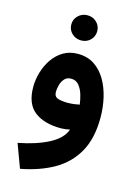

<svg xmlns="http://www.w3.org/2000/svg" viewBox="-131 -688 731 1024"><g transform="rotate(15 234.5 -176.0)"><path d="M149.9 -548.8Q149.9 -578.1 170.9 -598.1Q191.9 -618.2 221.7 -618.2Q252 -618.2 272.5 -598.1Q293 -578.1 293 -548.8Q293 -519.5 272.5 -499.5Q252 -479.5 221.7 -479.5Q191.9 -479.5 170.9 -499.5Q149.9 -519.5 149.9 -548.8ZM429.2 -108.4Q429.2 5.9 387 81.5Q344.7 157.2 267.6 201.7Q190.4 246.1 85 266.1L36.6 135.7Q136.2 116.7 203.4 81.5Q270.5 46.4 288.6 -4.9Q276.4 -2.4 263.2 -0.7Q250 1 239.3 1Q146.5 1 93.3 -40Q40 -81.1 40 -174.8Q40 -213.9 51.8 -254.6Q63.5 -295.4 86.9 -329.8Q110.4 -364.3 145 -385.3Q179.7 -406.2 225.6 -406.2Q278.3 -406.2 316.7 -380.9Q355 -355.5 379.9 -313Q404.8 -270.5 417 -217.3Q429.2 -164.1 429.2 -108.4ZM237.3 -139.6Q258.3 -139.6 275.6 -142.1Q293 -144.5 304.2 -147Q301.3 -171.9 293 -200.2Q284.7 -228.5 268.3 -248.8Q252 -269 224.6 -269Q201.2 -269 187.7 -253.4Q174.3 -237.8 168.9 -216.8Q163.6 -195.8 163.6 -180.2Q163.6 -153.8 184.8 -146.7Q206.1 -139.6 237.3 -139.6Z"/></g></svg>

Font: Vazirmatn RD FD ExtraBold
Style: Regular
Weight: 800
Designer: Saber Rastikerdar
Foundry: Saber Rastikerdar
Version: Version 33.003